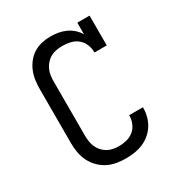

<svg xmlns="http://www.w3.org/2000/svg" viewBox="-175 -870 950 1005"><g transform="rotate(-30 300.0 -367.5)"><path d="M297 8Q269 8 240.5 3Q212 -2 187 -15Q162 -28 142 -48.5Q122 -69 109.5 -94.5Q97 -120 92 -148Q87 -176 87 -205V-530Q87 -557 90.5 -583.5Q94 -610 104 -635Q114 -660 131 -681.5Q148 -703 170.5 -717Q193 -731 219 -737Q245 -743 272 -743Q295 -743 318.5 -739Q342 -735 363 -725.5Q384 -716 401.5 -700.5Q419 -685 431 -665V-735H505V-555H431Q431 -580 421.5 -603.5Q412 -627 393 -642.5Q374 -658 349.5 -663.5Q325 -669 300 -669Q282 -669 264 -665.5Q246 -662 230.5 -653.5Q215 -645 202.5 -631Q190 -617 182.5 -600.5Q175 -584 172.5 -566Q170 -548 170 -530V-205Q170 -187 172.5 -169Q175 -151 182 -134.5Q189 -118 201 -104.5Q213 -91 228.5 -82Q244 -73 261.5 -69.5Q279 -66 297 -66Q321 -66 344.5 -72Q368 -78 386.5 -93Q405 -108 414.5 -131Q424 -154 424 -177V-180H507V-176Q507 -150 500 -124Q493 -98 479 -76Q465 -54 444.5 -37Q424 -20 400 -10Q376 0 349.5 4Q323 8 297 8Z"/></g></svg>

Font: Iosevka Etoile
Style: Regular
Weight: 400
Designer: Belleve Invis
Foundry: Belleve Invis
Version: Version 33.2.4